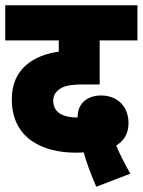

<svg xmlns="http://www.w3.org/2000/svg" viewBox="-20 -642 544 732"><path d="M347 70 477 20C457 -14 438 -52 423 -87C449 -103 470 -129 470 -173C470 -234 430 -278 365 -278C317 -278 276 -251 276 -197V-194C208 -194 183 -221 183 -258C183 -276 191 -290 203 -299C222 -315 248 -320 301 -320H360V-488H504V-622H0V-488H204V-445C154 -438 113 -422 81 -395C46 -365 25 -324 25 -263C25 -113 145 -60 268 -60C278 -60 289 -60 299 -61C310 -21 327 23 347 70Z"/></svg>

Font: Noto Sans Condensed Black
Style: Regular
Weight: 900
Width: 3
Designer: Monotype Design Team
Foundry: Monotype Imaging Inc.
Version: Version 2.013